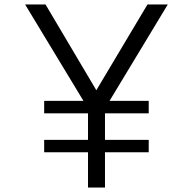

<svg xmlns="http://www.w3.org/2000/svg" viewBox="-20 -845 870 865"><path d="M376.5 0V-159H179V-215H376.5V-334.5H179V-390.5H356L93 -825H185L414 -438.5L644.5 -825H736L473.5 -390.5H650V-334.5H453V-215H650V-159H453V0Z"/></svg>

Font: Spartan Thin
Style: Regular
Weight: 400
Version: Version 1.004